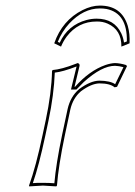

<svg xmlns="http://www.w3.org/2000/svg" viewBox="-20 -665 485 688"><path d="M249 -354Q299.8 -411.6 357.9 -432.1Q377 -438.5 392.1 -439Q410.6 -438.5 431.6 -432.1L435.1 -428.2L399.4 -354L390.6 -352.1Q374.5 -366.2 335.9 -366.2Q306.6 -365.2 270 -337.9Q241.2 -313.5 231.9 -272L212.4 -180.2Q189.5 -70.8 184.1 0L181.6 2.9Q179.7 2.9 133.8 0L84.5 2.9L84 0Q108.9 -68.8 132.3 -180.2L144 -234.9Q164.6 -331.1 166.5 -411.1L168.9 -414.1Q200.2 -416.5 250.5 -436Q255.4 -438 258.3 -439Q266.1 -437 265.1 -429.2L247.1 -354ZM415 -498Q415.5 -558.1 366.2 -580.1Q348.1 -588.4 326.2 -587.9Q259.8 -587.9 218.8 -533.7Q206.5 -517.1 198.7 -498L174.3 -509.8Q203.1 -592.3 275.9 -628.9Q308.1 -645 337.9 -645Q416 -645 438 -571.8Q445.8 -543.9 444.3 -509.8ZM256.8 -347.2 253.9 -344.2H234.4L237.3 -356.4Q247.1 -397.9 254.4 -426.8Q204.6 -407.7 176.3 -404.8Q173.3 -325.2 153.8 -232.9L142.1 -177.7Q119.6 -71.8 97.7 -8.8Q114.3 -10.3 133.8 -9.8Q157.7 -9.8 174.8 -8.3Q180.7 -77.6 202.6 -182.1L222.2 -273.9Q232.4 -319.3 263.7 -345.7Q303.7 -375.5 335.9 -376Q375.5 -375.5 392.6 -363.3L422.4 -424.3Q406.7 -428.7 392.1 -429.2Q344.7 -429.2 280.3 -371.1Q267.1 -358.4 256.8 -347.2ZM424.3 -512.7 434.6 -516.6Q436.5 -617.7 361.8 -632.8Q350.1 -634.8 337.9 -634.8Q278.8 -634.8 228 -580.6Q201.7 -551.8 187 -515.1L193.8 -511.7Q223.1 -575.2 290 -593.3Q308.1 -598.1 326.2 -598.1Q389.6 -598.1 414.6 -545.4Q421.9 -529.8 424.3 -512.7Z"/></svg>

Font: Linux Biolinum Outline O
Style: Italic
Weight: 400
Italic angle: -12°
Designer: Philipp H. Poll
Foundry: Philipp H. Poll
Version: Version 0.6.2